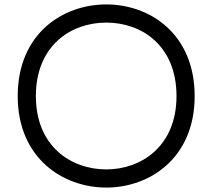

<svg xmlns="http://www.w3.org/2000/svg" viewBox="-20 -827 959 867"><path d="M142 -393C142 -621 300 -725 460 -725C620 -725 777 -621 777 -393C777 -166 617 -62 460 -62C301 -62 142 -166 142 -393ZM460 20C656 20 859 -113 859 -393C859 -674 657 -807 460 -807C262 -807 60 -674 60 -393C60 -113 264 20 460 20Z"/></svg>

Font: Fabada
Style: Regular
Weight: 400
Designer: deFharo
Foundry: deFharo.com
Version: Version 4.000 2011 initial release